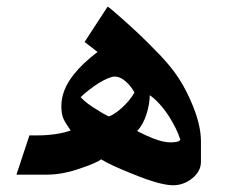

<svg xmlns="http://www.w3.org/2000/svg" viewBox="-20 -512 662 564"><path d="M187.5 -128.9Q172.9 -149.4 166.5 -163.1Q160.2 -176.8 160.2 -200.2Q160.2 -248 197.3 -293.9Q222.7 -326.2 266.6 -359.4L228.5 -388.7L295.9 -492.2Q299.8 -492.2 339.8 -456.1Q389.6 -412.1 427.7 -373Q479.5 -322.3 506.8 -279.3Q529.3 -244.1 546.9 -200.2Q570.3 -142.6 570.3 -95.7V-37.1Q570.3 -8.8 544.9 11.7Q519.5 32.2 488.3 32.2Q450.2 32.2 367.2 -2Q303.7 -27.3 277.3 -43.9Q262.7 -33.2 219.7 -18.6Q165 1 119.1 1H28.3L66.4 -114.3H90.8Q118.2 -114.3 144 -118.2Q169.9 -122.1 187.5 -128.9ZM509.8 -101.6Q500 -132.8 476.6 -169.9Q449.2 -211.9 419.9 -232.4Q419.9 -207 410.2 -176.3Q400.4 -145.5 382.8 -127Q414.1 -111.3 429.7 -105.5Q460 -93.8 479.5 -93.8Q490.2 -93.8 498.5 -95.2Q506.8 -96.7 509.8 -101.6ZM375 -240.2Q365.2 -258.8 349.1 -272.9Q333 -287.1 317.4 -287.1Q301.8 -287.1 269.5 -267.6Q239.3 -248 216.8 -226.6Q233.4 -208 268.6 -187.5Q279.3 -179.7 299.8 -169.9Q314.5 -174.8 335.9 -193.4Q360.4 -214.8 375 -240.2Z"/></svg>

Font: Thabit-Bold
Style: Bold
Weight: 700
Designer: Regenerated by Nadim Shaikli
Foundry: MAK Alagha
Version: 0.01